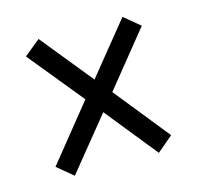

<svg xmlns="http://www.w3.org/2000/svg" viewBox="-70 -634 565 551"><g transform="rotate(-15 212.5 -358.0)"><path d="M88 -155 41 -194 174 -359 41 -522 89 -561 214 -407 338 -560 385 -521 254 -359 385 -196 338 -156 214 -310Z"/></g></svg>

Font: Noto Serif Khmer ExtraCondensed SemiBold
Style: Regular
Weight: 600
Width: 2
Designer: Danh Hong and the Monotype Design Team
Foundry: Monotype Imaging Inc.
Version: Version 2.004; ttfautohint (v1.8.4.7-5d5b)